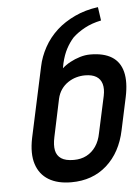

<svg xmlns="http://www.w3.org/2000/svg" viewBox="-52 -742 577 793"><g transform="rotate(-5 236.5 -345.5)"><path d="M335 -509Q314 -509 292.5 -502.5Q271 -496 251.5 -485.5Q232 -475 218 -462L222 -483Q230 -517 243 -541.5Q256 -566 273 -585Q294 -605 323.5 -621Q353 -637 392 -645L384 -701Q331 -694 287.5 -673.5Q244 -653 213 -625Q179 -594 158 -555.5Q137 -517 129 -478L66 -186Q53 -122 67 -78.5Q81 -35 118 -12.5Q155 10 212 10Q300 10 359 -42.5Q418 -95 437 -186L466 -321Q479 -383 468.5 -425Q458 -467 424.5 -488Q391 -509 335 -509ZM306 -425Q335 -425 352.5 -414.5Q370 -404 376 -383.5Q382 -363 376 -334L343 -182Q337 -150 321.5 -127.5Q306 -105 283 -93Q260 -81 230 -81Q196 -81 178 -93Q160 -105 155.5 -127Q151 -149 158 -182L191 -338Q196 -360 207.5 -376.5Q219 -393 235.5 -404Q252 -415 270 -420Q288 -425 306 -425Z"/></g></svg>

Font: Advent Pro SemiBold
Style: Italic
Weight: 600
Italic angle: -12°
Version: Version 3.000